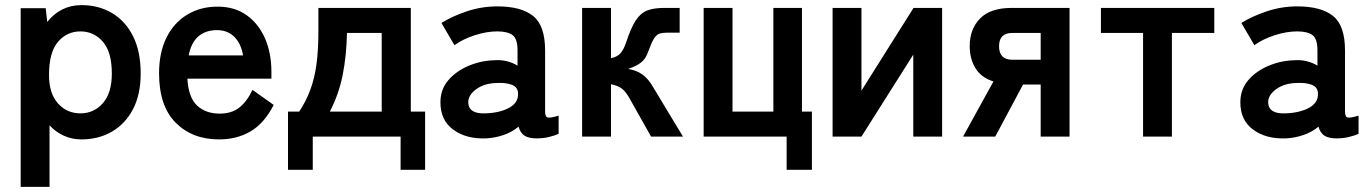

<svg xmlns="http://www.w3.org/2000/svg" viewBox="-20 -535 5372 752"><path d="M61 197V-503H159L165 -449Q190 -481 224 -498Q258 -515 299 -515Q366 -515 418.5 -484Q471 -453 501 -393.5Q531 -334 531 -247Q531 -165 501 -107.5Q471 -50 418.5 -19.5Q366 11 299 11Q262 11 230 -3.5Q198 -18 174 -44V197ZM295 -91Q348 -91 383 -131Q418 -171 418 -247Q418 -331 383 -371.5Q348 -412 295 -412Q242 -412 207 -371Q172 -330 172 -241Q172 -169 207 -130Q242 -91 295 -91Z M838 11Q733 11 668 -54.5Q603 -120 603 -248Q603 -329 632 -387.5Q661 -446 713 -477.5Q765 -509 832 -509Q899 -509 946 -475.5Q993 -442 1018 -384.5Q1043 -327 1043 -254V-227H714Q718 -153 752 -121.5Q786 -90 840 -90Q887 -90 917 -113.5Q947 -137 969 -183L1052 -124Q1015 -52 961.5 -20.5Q908 11 838 11ZM719 -318H932Q924 -365 897.5 -391Q871 -417 830 -417Q786 -417 757.5 -393Q729 -369 719 -318Z M1108 130V-98H1152Q1179 -139 1195.5 -183.5Q1212 -228 1219.5 -283Q1227 -338 1227 -411V-504H1589V-98H1645V130H1549V0H1205V130ZM1272 -98H1475V-406H1339Q1337 -315 1322 -240.5Q1307 -166 1272 -98Z M1884 7Q1806 10 1755.5 -27Q1705 -64 1705 -134Q1705 -185 1736 -221Q1767 -257 1816 -277.5Q1865 -298 1917 -299Q1943 -301 1966 -295Q1989 -289 2007 -278V-337Q2007 -384 1987 -398Q1967 -412 1928 -412Q1886 -412 1839.5 -397Q1793 -382 1760 -358L1709 -445Q1750 -471 1808 -490.5Q1866 -510 1928 -510Q2021 -510 2068 -472.5Q2115 -435 2115 -337V-99Q2115 -78 2124.5 -75Q2134 -72 2168 -82V-11Q2153 -4 2130.5 1.5Q2108 7 2082 7Q2051 7 2034.5 -3.5Q2018 -14 2011 -39Q1986 -18 1953 -6.5Q1920 5 1884 7ZM1882 -91Q1938 -93 1974.5 -113Q2011 -133 2009 -170Q2008 -194 1984.5 -203Q1961 -212 1926 -210Q1877 -209 1845 -185.5Q1813 -162 1814 -133Q1816 -88 1882 -91Z M2260 0V-504H2373V-307Q2397 -312 2409.5 -325.5Q2422 -339 2432 -368Q2451 -426 2470 -455Q2489 -484 2515 -494Q2541 -504 2582 -504H2642V-407H2591Q2574 -407 2562.5 -403Q2551 -399 2541.5 -384Q2532 -369 2520 -336Q2510 -305 2490.5 -290Q2471 -275 2440 -265Q2472 -260 2495 -244Q2518 -228 2536 -197Q2542 -188 2554 -167.5Q2566 -147 2590 -107.5Q2614 -68 2655 0H2530L2445 -151Q2431 -176 2415.5 -188Q2400 -200 2373 -205V0Z M3061 130V0H2736V-504H2849V-98H3009V-504H3121V-98H3160V130Z M3241 0V-504H3354V-180L3558 -504H3670V0H3557V-321L3354 0Z M3752 0 3871 -216Q3823 -231 3800.5 -268Q3778 -305 3778 -354Q3778 -421 3818.5 -462.5Q3859 -504 3942 -504H4169V0H4056V-204H3987L3878 0ZM3945 -301H4056V-406H3945Q3893 -406 3893 -354Q3893 -301 3945 -301Z M4457 0V-406H4292V-504H4736V-406H4570V0Z M5017 7Q4939 10 4888.5 -27Q4838 -64 4838 -134Q4838 -185 4869 -221Q4900 -257 4949 -277.5Q4998 -298 5050 -299Q5076 -301 5099 -295Q5122 -289 5140 -278V-337Q5140 -384 5120 -398Q5100 -412 5061 -412Q5019 -412 4972.5 -397Q4926 -382 4893 -358L4842 -445Q4883 -471 4941 -490.5Q4999 -510 5061 -510Q5154 -510 5201 -472.5Q5248 -435 5248 -337V-99Q5248 -78 5257.5 -75Q5267 -72 5301 -82V-11Q5286 -4 5263.5 1.5Q5241 7 5215 7Q5184 7 5167.5 -3.5Q5151 -14 5144 -39Q5119 -18 5086 -6.5Q5053 5 5017 7ZM5015 -91Q5071 -93 5107.5 -113Q5144 -133 5142 -170Q5141 -194 5117.5 -203Q5094 -212 5059 -210Q5010 -209 4978 -185.5Q4946 -162 4947 -133Q4949 -88 5015 -91Z"/></svg>

Font: Zen Kaku Gothic Antique
Style: Bold
Weight: 700
Designer: Yoshimichi Ohira
Foundry: Positype
Version: Version 1.001